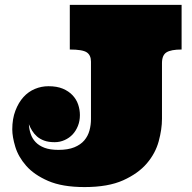

<svg xmlns="http://www.w3.org/2000/svg" viewBox="-20 -739 777 779"><path d="M97.2 -234.9Q98.1 -214.8 104.5 -195.8Q110.8 -176.8 124.5 -162.4Q138.2 -147.9 160.6 -139.4Q183.1 -130.9 216.8 -130.9Q255.9 -130.9 281.5 -141.4Q307.1 -151.9 322 -169.4Q336.9 -187 343 -209.5Q349.1 -231.9 349.1 -255.9V-488.8Q349.1 -515.1 332 -526.6Q314.9 -538.1 263.2 -538.1V-719.2H716.8V-538.1Q673.8 -538.1 655.5 -526.6Q637.2 -515.1 637.2 -482.9V-256.8Q637.2 -214.8 624 -166Q610.8 -117.2 575.9 -76.2Q541 -35.2 480 -7.6Q418.9 20 323.2 20Q232.9 20 175.5 -4.9Q118.2 -29.8 86.2 -66.4Q54.2 -103 42 -143.6Q29.8 -184.1 29.8 -213.9Q29.8 -256.8 42.5 -290Q55.2 -323.2 75.2 -345.2Q95.2 -367.2 121.6 -378.2Q147.9 -389.2 176.8 -389.2Q210.9 -389.2 234.9 -379.2Q258.8 -369.1 274.4 -352.5Q290 -335.9 297.1 -314.9Q304.2 -293.9 304.2 -272Q304.2 -248 296.1 -228Q288.1 -208 274.7 -193.6Q261.2 -179.2 242.2 -170.7Q223.1 -162.1 202.1 -162.1Q176.8 -162.1 159.4 -168.5Q142.1 -174.8 130.1 -185.3Q118.2 -195.8 110.1 -209Q102.1 -222.2 97.2 -234.9Z"/></svg>

Font: Ultra
Style: Regular
Weight: 400
Designer: Astigmatic (AOETI)
Foundry: Astigmatic (AOETI)
Version: Version 1.000